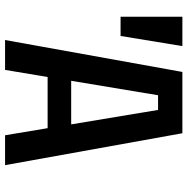

<svg xmlns="http://www.w3.org/2000/svg" viewBox="-11 -729 740 758"><g transform="rotate(90 359.0 -350.0)"><path d="M46 -456V-700H162L122 -456ZM138 0 264 -700H506L632 0H514L486 -168H284L256 0ZM299 -261H471L414 -604H356Z"/></g></svg>

Font: Tektur SemiCondensed Medium
Style: Regular
Weight: 500
Width: 4
Designer: Adam Jagosz
Foundry: Adam Jagosz
Version: Version 1.005;gftools[0.9.30]